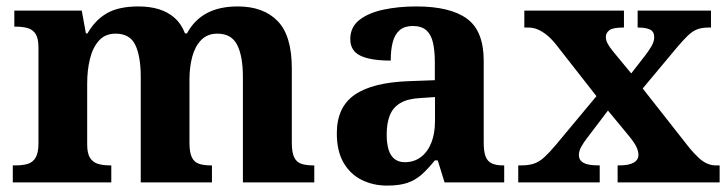

<svg xmlns="http://www.w3.org/2000/svg" viewBox="-20 -569 2272 599"><path d="M19.9 0V-53H27.7Q50.7 -53 66.5 -57.7Q82.3 -62.4 91.2 -77.4Q100 -92.3 100 -122.1V-420.8Q100 -449 91.2 -463Q82.3 -476.9 66.3 -481.4Q50.2 -485.9 28.2 -485.9H24.7V-536H235L248 -464.9H253Q277.2 -506.9 313.9 -527.9Q350.5 -548.9 412.1 -548.9Q447.6 -548.9 475.8 -540.2Q504 -531.5 524.9 -513.1Q545.7 -494.8 557.1 -464.9H563.4Q585.9 -506.9 625.2 -527.9Q664.5 -548.9 721.6 -548.9Q802 -548.9 846.2 -503.3Q890.4 -457.6 890.4 -355.8V-123.9Q890.4 -93.4 897.8 -78.2Q905.1 -63 920 -58Q934.9 -53 956.9 -53H960.5V0H737.8V-328.8Q737.8 -393.2 720.1 -428.6Q702.4 -464 658.3 -464Q627.2 -464 607.9 -444.4Q588.6 -424.8 579.8 -392.2Q571.1 -359.7 571.1 -320.8V-123.9Q571.1 -93.4 578.5 -78.2Q585.9 -63 600.8 -58Q615.6 -53 637.6 -53H641.2V0H419.1V-328.8Q419.1 -393.2 402.2 -428.6Q385.4 -464 340.8 -464Q308.2 -464 288.8 -442.4Q269.4 -420.8 260.7 -385.5Q252 -350.2 252 -309V-118.3Q252 -90.4 260.9 -76.5Q269.8 -62.6 285.7 -57.8Q301.6 -53 323.6 -53H327.2V0Z M1187.5 10Q1144.1 10 1108.3 -7.8Q1072.5 -25.6 1051.6 -61.8Q1030.8 -98 1030.8 -153.1Q1030.8 -234.6 1086.3 -273.2Q1141.9 -311.7 1255 -315.8L1336.6 -318.8V-374.2Q1336.6 -410.7 1330.8 -435.9Q1325.1 -461.1 1310.1 -474.5Q1295 -487.9 1267.5 -487.9Q1242.1 -487.9 1227 -475Q1212 -462.2 1205.5 -438.3Q1199 -414.4 1199 -380Q1135.5 -380 1104.1 -395.4Q1072.8 -410.8 1072.8 -446.9Q1072.8 -484.1 1100.8 -506.4Q1128.9 -528.7 1175.8 -538.8Q1222.8 -548.9 1278.9 -548.9Q1384.2 -548.9 1436.7 -510.8Q1489.1 -472.6 1489.1 -379.1V-123.9Q1489.1 -96.4 1494.9 -81.1Q1500.6 -65.8 1514 -59.4Q1527.4 -53 1549.4 -53H1553V0H1366.9L1345.7 -68.6H1336.6Q1315 -41.8 1295.3 -24.3Q1275.6 -6.9 1250.8 1.6Q1226 10 1187.5 10ZM1242.9 -63Q1271.8 -63 1292.9 -78.9Q1314 -94.7 1325.6 -123.6Q1337.1 -152.5 1337.1 -191V-266.2L1292.2 -263.2Q1252.1 -261.2 1229.2 -247.6Q1206.2 -234.1 1196.3 -209.6Q1186.4 -185.1 1186.4 -149.1Q1186.4 -121 1192.5 -101.6Q1198.6 -82.3 1211.2 -72.7Q1223.9 -63 1242.9 -63Z M1596.8 0V-53H1605.8Q1629.8 -53 1646.5 -58.8Q1663.2 -64.6 1678.6 -78.9Q1694.1 -93.2 1714.2 -117L1840.8 -269L1714.8 -430Q1700.8 -447.6 1686.3 -459.4Q1671.8 -471.2 1657.8 -477.1Q1643.8 -483 1628.8 -483H1615.8V-536H1926.6V-483H1923.1Q1891.5 -483 1880.8 -474.5Q1870.1 -466 1870.1 -454Q1870.1 -444 1875.5 -433.4Q1881 -422.8 1893.1 -408L1949.3 -340L1993.7 -397Q2005.3 -412.3 2013.2 -426.1Q2021 -439.8 2021 -452.8Q2021 -470.8 2007.6 -476.9Q1994.1 -483 1972.8 -483H1969.3V-536H2198.1V-483H2189.1Q2170.1 -483 2155.5 -477.6Q2140.9 -472.2 2125.9 -457.9Q2111 -443.7 2089.3 -417.8L1985.1 -293L2132.1 -106Q2147.7 -87.6 2160.9 -75.6Q2174.1 -63.6 2187.1 -58.3Q2200.1 -53 2212.1 -53H2225.1V0H1906.8V-53H1911.8Q1941.8 -53 1956.8 -61.5Q1971.8 -70 1971.8 -86Q1971.8 -97 1965.2 -111.4Q1958.5 -125.8 1933.8 -155L1876.7 -224.1L1810.7 -137.2Q1801.7 -125.7 1793.9 -112Q1786 -98.3 1786 -85.2Q1786 -69.2 1800.3 -61.1Q1814.5 -53 1847.5 -53H1851V0Z"/></svg>

Font: Noto Serif Hebrew
Style: Regular
Weight: 400
Designer: Monotype Design Team
Foundry: Monotype Imaging Inc.
Version: Version 2.003